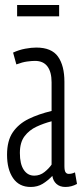

<svg xmlns="http://www.w3.org/2000/svg" viewBox="-20 -733 326 763"><path d="M8 -118Q8 -174 31 -207.5Q54 -241 94 -260.5Q134 -280 185 -292V-406Q185 -447 168.5 -469Q152 -491 119 -491Q106 -491 87.5 -488.5Q69 -486 45 -477L32 -524Q56 -535 80.5 -539.5Q105 -544 124 -544Q185 -544 210.5 -508Q236 -472 236 -408V-73Q236 -55 240.5 -48.5Q245 -42 253 -42Q266 -42 278 -48L286 -2Q264 10 240 10Q218 10 204.5 -2Q191 -14 188 -34Q170 -15 149.5 -2.5Q129 10 102 10Q56 10 32 -25Q8 -60 8 -118ZM59 -125Q59 -81 74.5 -58Q90 -35 116 -35Q139 -35 157 -49.5Q175 -64 185 -79V-251Q154 -243 125 -229.5Q96 -216 77.5 -191.5Q59 -167 59 -125ZM48 -668V-713H215V-668Z"/></svg>

Font: Georama Extra Condensed Light
Style: Regular
Weight: 300
Width: 2
Designer: Jean-Baptiste Levee
Foundry: Production Type
Version: Version 1.000